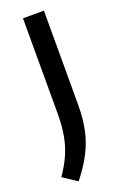

<svg xmlns="http://www.w3.org/2000/svg" viewBox="-169 -589 550 866"><g transform="rotate(-20 106.0 -155.5)"><path d="M49.5 233 -17.5 188.5Q12.5 145.5 30.5 104.5Q48.5 63.5 56.8 17.5Q65 -28.5 65 -86V-544H165.5V-91.5Q165.5 -26.5 154 27.8Q142.5 82 116.8 131.5Q91 181 49.5 233Z"/></g></svg>

Font: Encode Sans SmCnd Md
Style: Regular
Weight: 500
Width: 4
Designer: Multiple Designers
Foundry: Impallari Type
Version: Version 3.002; ttfautohint (v1.8.3) -l 8 -r 50 -G 200 -x 14 